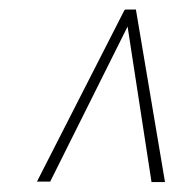

<svg xmlns="http://www.w3.org/2000/svg" viewBox="-20 -731 400 396"><path d="M252.4 -694.8 83.5 -356.4H56.2L236.8 -710.4H258.8ZM292.5 -355.5 240.2 -695.3 237.8 -711.4H260.3L320.3 -355.5Z"/></svg>

Font: Roboto Condensed Thin
Style: Italic
Weight: 250
Italic angle: -12°
Designer: Christian Robertson
Foundry: Google
Version: Version 3.008; 2023